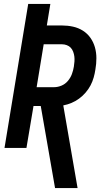

<svg xmlns="http://www.w3.org/2000/svg" viewBox="-20 -755 540 980"><path d="M261 205 188 -214H151L115 0H3L124 -735H237L219 -625H296Q325 -625 352.5 -619Q380 -613 403 -598.5Q426 -584 441.5 -562Q457 -540 464.5 -513.5Q472 -487 472 -458Q472 -429 467 -401Q464 -380 458 -359Q452 -338 442 -319Q432 -300 417 -282.5Q402 -265 383.5 -251.5Q365 -238 344.5 -229.5Q324 -221 303 -217L376 205ZM167 -310H256Q275 -310 294 -318Q313 -326 326.5 -342Q340 -358 347 -377Q354 -396 357 -415Q359 -428 360 -441Q361 -454 359.5 -466.5Q358 -479 353.5 -491Q349 -503 341 -511.5Q333 -520 321 -524.5Q309 -529 296 -529H203Z"/></svg>

Font: Iosevka Curly Oblique
Style: Bold
Weight: 700
Italic angle: -9°
Monospace: yes
Designer: Belleve Invis
Foundry: Belleve Invis
Version: Version 11.1.0; ttfautohint (v1.8.3)